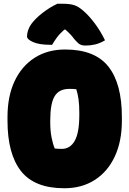

<svg xmlns="http://www.w3.org/2000/svg" viewBox="-20 -984 690 1024"><path d="M327 -720Q486 -720 558 -629Q630 -538 630 -360V-340Q630 -230 592 -149Q554 -68 485 -24Q416 20 323 20Q164 20 92 -71.5Q20 -163 20 -340V-360Q20 -471 58 -551.5Q96 -632 165 -676Q234 -720 327 -720ZM248 -330Q248 -287 255 -251Q262 -215 272 -192Q282 -191 290.5 -190.5Q299 -190 310 -190Q354 -190 378.5 -233Q403 -276 403 -371V-384Q403 -423 399 -453Q395 -483 387 -508Q379 -509 370 -509.5Q361 -510 350 -510Q295 -510 271.5 -471Q248 -432 248 -343ZM286 -964H315Q351 -964 374.5 -957Q398 -950 426 -925Q455 -900 486 -858.5Q517 -817 540 -769Q513 -753 487.5 -747Q462 -741 436 -741Q411 -741 398 -753Q385 -765 375 -777Q367 -788 356 -800Q345 -812 329 -826H323Q297 -803 282 -782Q267 -761 258 -745H252Q189 -745 156.5 -759.5Q124 -774 124 -790Q124 -804 129.5 -821.5Q135 -839 147 -856Q169 -886 208 -916Q247 -946 286 -964Z"/></svg>

Font: Recursive Sn Csl St XBk
Style: Regular
Weight: 1000
Version: Version 1.079;hotconv 1.0.112;makeotfexe 2.5.65598; ttfautoh